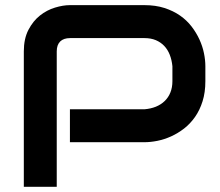

<svg xmlns="http://www.w3.org/2000/svg" viewBox="-20 -720 846 740"><path d="M771.5 -407.2Q771.5 -363.8 760.7 -329.6Q750 -295.4 731.7 -269.3Q713.4 -243.2 689.5 -224.6Q665.5 -206.1 639.4 -194.3Q613.3 -182.6 586.7 -177.2Q560.1 -171.9 536.6 -171.9H249.5V-298.8H536.6Q561 -300.8 580.8 -308.8Q600.6 -316.9 614.7 -330.6Q628.9 -344.2 636.7 -363.5Q644.5 -382.8 644.5 -407.2V-464.8Q642.1 -488.8 634.3 -508.8Q626.5 -528.8 613 -543Q599.6 -557.1 580.6 -565.2Q561.5 -573.2 536.6 -573.2H250.5Q225.1 -573.2 211.9 -560.1Q198.7 -546.9 198.7 -522V0H71.8V-522Q71.8 -570.8 89.6 -605Q107.4 -639.2 134 -660.2Q160.6 -681.2 191.9 -690.7Q223.1 -700.2 249.5 -700.2H536.6Q579.6 -700.2 613.8 -689.2Q647.9 -678.2 674.1 -659.9Q700.2 -641.6 718.5 -617.7Q736.8 -593.8 748.8 -567.6Q760.7 -541.5 766.1 -514.9Q771.5 -488.3 771.5 -464.8Z"/></svg>

Font: Audiowide
Style: Regular
Weight: 400
Designer: Astigmatic (AOETI)
Foundry: Astigmatic (AOETI)
Version: Version 1.002